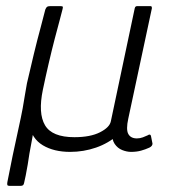

<svg xmlns="http://www.w3.org/2000/svg" viewBox="-20 -492 560 627"><path d="M11 115Q5 115 4 112Q3 109 4 103Q12 61 21.5 15.5Q31 -30 40 -70.5Q49 -111 54 -138Q58 -160 61.5 -182.5Q65 -205 68 -220Q79 -268 90.5 -315.5Q102 -363 112.5 -401.5Q123 -440 128 -461Q131 -468 134 -470Q137 -472 145 -472H177Q184 -472 185 -470Q186 -468 184 -461Q182 -452 175 -426.5Q168 -401 158.5 -364.5Q149 -328 139 -285Q129 -242 120 -199Q104 -122 127 -83Q150 -44 223 -44Q275 -44 306.5 -60Q338 -76 342 -96L420 -465Q421 -469 423 -470.5Q425 -472 428 -472H471Q474 -472 475 -470.5Q476 -469 476 -465L399 -105Q391 -69 399 -54.5Q407 -40 427 -40Q437 -40 446.5 -43.5Q456 -47 462 -50Q471 -56 473 -48L478 -23Q478 -15 468 -10Q455 -4 440.5 0Q426 4 408 4Q394 4 379 -2Q364 -8 354.5 -22Q345 -36 347 -58L366 -52Q334 -24 293.5 -10Q253 4 209 4Q156 4 120 -17.5Q84 -39 75 -85L94 -92Q90 -67 85.5 -41.5Q81 -16 76 10Q74 26 70.5 45.5Q67 65 64 81Q61 97 59 104Q58 110 55.5 112.5Q53 115 47 115Z"/></svg>

Font: Glory Light
Style: Italic
Weight: 300
Italic angle: -12°
Version: Version 1.011